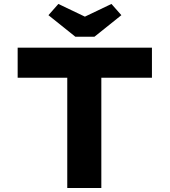

<svg xmlns="http://www.w3.org/2000/svg" viewBox="-20 -938 846 958"><path d="M315.6 0V-550.1H68.1V-700H738.1V-550.1H485.6V0ZM356 -754.7 221.7 -862.3 271.2 -918.3 418.6 -847.8H388.6L536.1 -918.3L585.6 -862.3L451.2 -754.7Z"/></svg>

Font: Lexend Giga
Style: Regular
Weight: 400
Designer: Bonnie Shaver-Troup, Thomas Jockin
Foundry: Lexend
Version: Version 1.007